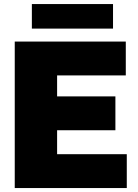

<svg xmlns="http://www.w3.org/2000/svg" viewBox="-20 -950 696 970"><path d="M54.5 0V-740H615.5V-569H268.5V-171H620.5V0ZM181 -292V-463H563V-292ZM141 -805.5V-929.5H551V-805.5Z"/></svg>

Font: Encode Sans Condensed Thin Black
Style: Regular
Weight: 900
Version: Version 3.002